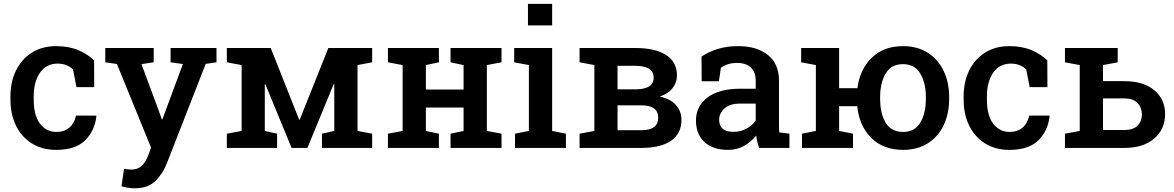

<svg xmlns="http://www.w3.org/2000/svg" viewBox="-20 -782 6208 1015"><path d="M277.3 10.3Q203.1 10.3 148.7 -23.7Q94.2 -57.6 64.7 -117.4Q35.2 -177.2 35.2 -255.4V-272.5Q35.2 -349.1 64.5 -409.2Q93.8 -469.2 148.2 -503.7Q202.6 -538.1 276.9 -538.1Q344.7 -538.1 395 -516.4Q445.3 -494.6 477.5 -462.4L478 -321.3H384.3L366.2 -414.6Q352.5 -428.7 331.5 -437.3Q310.5 -445.8 285.6 -445.8Q224.6 -445.8 191.4 -397.7Q158.2 -349.6 158.2 -272.5V-255.4Q158.2 -171.4 191.7 -127.9Q225.1 -84.5 277.8 -84.5Q319.8 -84.5 346.7 -107.4Q373.5 -130.4 381.8 -170.9H488.3L489.7 -168Q481 -90.3 429.9 -40Q378.9 10.3 277.3 10.3Z M691.4 213.4Q676.3 213.4 656.5 210.4Q636.7 207.5 622.1 203.1L635.7 110.8Q644 112.3 656.7 113.3Q669.4 114.3 676.8 114.3Q707.5 114.3 728.5 95.2Q749.5 76.2 762.7 41L778.8 -1L598.1 -443.8L536.6 -452.6V-528.3H792.5V-452.6L728 -442.9L819.3 -196.8L835.4 -150.9H838.4L946.8 -443.4L881.8 -452.6V-528.3H1124.5V-452.6L1067.4 -444.3L862.8 79.6Q841.3 135.7 801.8 174.6Q762.2 213.4 691.4 213.4Z M1179.2 0V-75.2L1257.3 -89.8V-438L1179.2 -452.6V-528.3H1411.1L1561.5 -149.4H1564.5L1715.8 -528.3H1947.3V-452.6L1870.1 -438V-89.8L1947.3 -75.2V0H1682.1V-75.2L1747.1 -89.8V-336.4L1744.1 -337.4L1605 0H1521.5L1382.8 -336.9L1379.9 -336.4V-89.8L1444.8 -75.2V0Z M2030.8 0V-75.2L2108.4 -89.8V-438L2030.8 -452.6V-528.3H2300.3V-452.6L2231.4 -438V-308.6H2430.7V-438L2361.8 -452.6V-528.3H2631.3V-452.6L2553.7 -438V-89.8L2631.3 -75.2V0H2361.8V-75.2L2430.7 -89.8V-213.4H2231.4V-89.8L2300.3 -75.2V0Z M2702.6 0V-75.2L2775.9 -89.8V-438L2698.2 -452.6V-528.3H2898.9V-89.8L2971.7 -75.2V0ZM2771 -647.9V-761.7H2898.9V-647.9Z M3043.9 0V-75.2L3122.1 -89.8V-438L3043.9 -452.6V-528.3H3337.4Q3442.4 -528.3 3500.5 -491.7Q3558.6 -455.1 3558.6 -383.3Q3558.6 -345.2 3535.6 -316.2Q3512.7 -287.1 3467.8 -271.5Q3524.9 -259.3 3553.7 -226.3Q3582.5 -193.4 3582.5 -148.9Q3582.5 -75.7 3527.6 -37.8Q3472.7 0 3371.1 0ZM3244.6 -309.6H3339.4Q3435.5 -310.1 3435.5 -371.1Q3435.5 -434.1 3337.9 -434.1H3244.6ZM3244.6 -93.8H3371.1Q3459.5 -93.8 3459.5 -159.7Q3459.5 -225.1 3371.1 -225.1H3244.6Z M3829.6 10.3Q3749 10.3 3704.1 -31.2Q3659.2 -72.8 3659.2 -145.5Q3659.2 -220.2 3720 -266.6Q3780.8 -313 3894.5 -313H3975.1V-357.4Q3975.1 -399.4 3950 -424.3Q3924.8 -449.2 3877 -449.2Q3849.6 -449.2 3828.6 -442.6Q3807.6 -436 3791 -423.8L3780.3 -352.5H3689.5L3688.5 -482.9Q3727.1 -508.8 3775.1 -523.4Q3823.2 -538.1 3881.8 -538.1Q3982.4 -538.1 4040.3 -490.7Q4098.1 -443.4 4098.1 -356V-123Q4098.1 -112.3 4098.4 -102.3Q4098.6 -92.3 4099.6 -82L4153.3 -75.2V0H3992.7Q3987.8 -17.1 3983.6 -33.2Q3979.5 -49.3 3977.5 -65.4Q3951.2 -32.2 3913.6 -11Q3876 10.3 3829.6 10.3ZM3857.4 -85Q3895 -85 3927 -102.3Q3959 -119.6 3975.1 -146V-234.4H3893.1Q3837.9 -234.4 3809.8 -208.7Q3781.7 -183.1 3781.7 -148.9Q3781.7 -85 3857.4 -85Z M4754.4 10.3Q4649.4 10.3 4585.7 -53.2Q4522 -116.7 4511.7 -220.7H4416V-89.8L4489.3 -75.2V0H4219.7V-75.2L4293 -89.8V-438L4215.3 -452.6V-528.3H4416V-315.9H4512.7Q4525.4 -415.5 4588.6 -476.8Q4651.9 -538.1 4753.4 -538.1Q4829.1 -538.1 4883.8 -503.7Q4938.5 -469.2 4968 -408.4Q4997.6 -347.7 4997.6 -269V-258.8Q4997.6 -179.7 4968 -118.9Q4938.5 -58.1 4884 -23.9Q4829.6 10.3 4754.4 10.3ZM4754.4 -84.5Q4814.9 -84.5 4844.7 -133.1Q4874.5 -181.6 4874.5 -258.8V-269Q4874.5 -344.7 4844.5 -393.8Q4814.5 -442.9 4753.4 -442.9Q4691.9 -442.9 4662.4 -393.8Q4632.8 -344.7 4632.8 -269V-258.8Q4632.8 -181.2 4662.4 -132.8Q4691.9 -84.5 4754.4 -84.5Z M5316.4 10.3Q5242.2 10.3 5187.7 -23.7Q5133.3 -57.6 5103.8 -117.4Q5074.2 -177.2 5074.2 -255.4V-272.5Q5074.2 -349.1 5103.5 -409.2Q5132.8 -469.2 5187.3 -503.7Q5241.7 -538.1 5315.9 -538.1Q5383.8 -538.1 5434.1 -516.4Q5484.4 -494.6 5516.6 -462.4L5517.1 -321.3H5423.3L5405.3 -414.6Q5391.6 -428.7 5370.6 -437.3Q5349.6 -445.8 5324.7 -445.8Q5263.7 -445.8 5230.5 -397.7Q5197.3 -349.6 5197.3 -272.5V-255.4Q5197.3 -171.4 5230.7 -127.9Q5264.2 -84.5 5316.9 -84.5Q5358.9 -84.5 5385.7 -107.4Q5412.6 -130.4 5420.9 -170.9H5527.3L5528.8 -168Q5520 -90.3 5469 -40Q5418 10.3 5316.4 10.3Z M5923.3 -353Q6024.9 -353 6082 -305.2Q6139.2 -257.3 6139.2 -179.2Q6139.2 -99.1 6081.8 -49.6Q6024.4 0 5923.3 0H5609.9V-75.2L5688 -89.8V-438L5609.9 -452.6V-528.3H5888.7V-452.6L5811 -438V-353ZM5923.3 -94.7Q5970.7 -94.7 5993.7 -117.9Q6016.6 -141.1 6016.6 -176.8Q6016.6 -212.9 5993.7 -237.3Q5970.7 -261.7 5923.3 -261.7H5811V-94.7Z"/></svg>

Font: Roboto Slab Medium
Style: Regular
Weight: 500
Designer: Google
Version: Version 2.001; ttfautohint (v1.8.3)